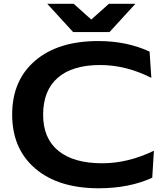

<svg xmlns="http://www.w3.org/2000/svg" viewBox="-20 -986 876 1024"><path d="M787.1 -570.8Q651.9 -639.2 514.2 -639.2Q366.2 -639.2 288.1 -571.3Q210 -503.4 210 -374Q210 -248 291.3 -181.6Q372.6 -115.2 524.9 -115.2Q662.6 -115.2 800.8 -182.1L792 -38.1Q668.9 18.1 506.8 18.1Q291 18.1 168 -87.2Q44.9 -192.4 44.9 -375Q44.9 -557.6 167.5 -662.4Q290 -767.1 503.9 -767.1Q655.8 -767.1 777.8 -710.9ZM564 -814.9H370.1L231.9 -965.8H373L466.8 -881.8L561 -965.8H702.1Z"/></svg>

Font: Mattone
Style: Regular
Weight: 400
Width: 6
Designer: Nunzio Mazzaferro
Foundry: Collletttivo
Version: Version 2.000;Glyphs 3.2 (3217)